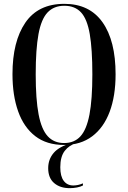

<svg xmlns="http://www.w3.org/2000/svg" viewBox="-20 -745 667 1000"><path d="M314 10Q223 10 163.5 -36Q104 -82 74.5 -165Q45 -248 45 -359Q45 -529 112 -627Q179 -725 315 -725Q446 -725 514 -629Q582 -533 582 -358Q582 -245 551 -162.5Q520 -80 460 -35Q400 10 314 10ZM314 0Q367 0 399 -35Q431 -70 446 -148.5Q461 -227 461 -358Q461 -489 447.5 -567.5Q434 -646 402 -680.5Q370 -715 315 -715Q261 -715 228 -680.5Q195 -646 180.5 -567.5Q166 -489 166 -358Q166 -228 181 -149.5Q196 -71 228.5 -35.5Q261 0 314 0ZM343 235Q293 235 262 208.5Q231 182 231 131Q231 85 259.5 51.5Q288 18 353 0H378Q340 11 317 41Q294 71 294 126Q294 173 312 197Q330 221 362 221Q373 221 385.5 218.5Q398 216 412 210V221Q399 228 380.5 231.5Q362 235 343 235Z"/></svg>

Font: Noto Serif Display ExtraCondensed SemiBold
Style: Regular
Weight: 600
Width: 2
Designer: Monotype Design Team
Foundry: Monotype Imaging Inc.
Version: Version 2.009